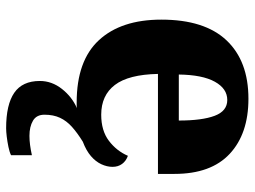

<svg xmlns="http://www.w3.org/2000/svg" viewBox="-122 -468 830 626"><g transform="rotate(90 293.0 -155.0)"><path d="M398 240Q321 240 282.5 213.5Q244 187 244 130Q244 91 270 58Q296 25 333 9Q329 10 324 10Q319 10 314 10Q178 10 111 -62.5Q44 -135 44 -266Q44 -407 111.5 -478.5Q179 -550 302 -550Q416 -550 481.5 -489Q547 -428 547 -309V-255H221Q223 -159 257 -114.5Q291 -70 354 -70Q406 -70 439 -95Q472 -120 488 -157Q505 -151 514.5 -138Q524 -125 524 -107Q524 -89 515.5 -70.5Q507 -52 489 -36.5Q471 -21 442 -10Q413 8 393.5 25.5Q374 43 364 64.5Q354 86 354 115Q354 141 373.5 152.5Q393 164 423 164Q437 164 452.5 162Q468 160 486 156V224Q476 229 459 232.5Q442 236 425.5 238Q409 240 398 240ZM373 -323Q373 -399 357.5 -440Q342 -481 306 -481Q269 -481 246.5 -440.5Q224 -400 223 -323Z"/></g></svg>

Font: Noto Serif Bengali ExtraBold
Style: Regular
Weight: 800
Designer: Juan Bruce, Universal Thirst, Indian Type Foundry and the Monotype Design Team.
Foundry: Monotype Imaging Inc.
Version: Version 2.003